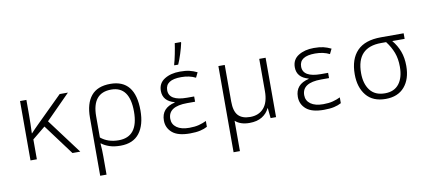

<svg xmlns="http://www.w3.org/2000/svg" viewBox="-86 -1126 3772 1694"><g transform="rotate(-10 1800.0 -279.0)"><path d="M166 0V-178L282 -273L485 0H555L321 -313L538 -532H464L234 -305Q214 -285 196.5 -267.5Q179 -250 164 -233H162Q166 -320 166 -405V-532H109V0Z M747 -93V-282Q747 -492 918 -492Q1083 -492 1083 -266Q1083 -40 907 -40Q811 -40 747 -93ZM748 240V77Q748 47 747 19.5Q746 -8 743 -40H747Q775 -18 816.5 -4Q858 10 915 10Q1028 10 1084.5 -63Q1141 -136 1141 -266Q1141 -543 919 -543Q803 -543 747 -475Q691 -407 691 -280V240Z M1539 -606Q1556 -644 1572.5 -696Q1589 -748 1598 -790V-798H1542Q1537 -760 1525.5 -702.5Q1514 -645 1504 -613V-606ZM1693 -22V-74Q1662 -59 1626 -49.5Q1590 -40 1540 -40Q1467 -40 1427 -69Q1387 -98 1387 -147Q1387 -258 1558 -258H1629V-305H1565Q1404 -305 1404 -400Q1404 -493 1545 -493Q1619 -493 1674 -465L1696 -510Q1661 -527 1627 -535Q1593 -543 1542 -543Q1460 -543 1404 -508Q1348 -473 1348 -404Q1348 -313 1451 -285V-282Q1329 -254 1329 -142Q1329 -76 1379 -33Q1429 10 1537 10Q1591 10 1628.5 1.5Q1666 -7 1693 -22Z M2070 10Q2139 10 2183.5 -18Q2228 -46 2248 -90H2251L2260 0H2309V-532H2252V-243Q2252 -143 2207.5 -92Q2163 -41 2085 -41Q2014 -41 1978.5 -79Q1943 -117 1943 -205V-532H1886V240H1943V-32Q1989 10 2070 10Z M2893 -22V-74Q2862 -59 2826 -49.5Q2790 -40 2740 -40Q2667 -40 2627 -69Q2587 -98 2587 -147Q2587 -258 2758 -258H2829V-305H2765Q2604 -305 2604 -400Q2604 -493 2745 -493Q2819 -493 2874 -465L2896 -510Q2861 -527 2827 -535Q2793 -543 2742 -543Q2660 -543 2604 -508Q2548 -473 2548 -404Q2548 -313 2651 -285V-282Q2529 -254 2529 -142Q2529 -76 2579 -33Q2629 10 2737 10Q2791 10 2828.5 1.5Q2866 -7 2893 -22Z M3519 -246Q3519 -319 3497.5 -376.5Q3476 -434 3435 -483H3546V-533H3343Q3199 -533 3128.5 -460Q3058 -387 3058 -251Q3058 -134 3117 -62Q3176 10 3291 10Q3400 10 3459.5 -59Q3519 -128 3519 -246ZM3115 -252Q3115 -483 3335 -483H3380Q3420 -431 3441 -375.5Q3462 -320 3462 -249Q3462 -151 3419 -95.5Q3376 -40 3293 -40Q3204 -40 3159.5 -98Q3115 -156 3115 -252Z"/></g></svg>

Font: Noto Sans Mono UI Light
Style: Regular
Weight: 300
Designer: Monotype Design team
Foundry: Monotype Imaging Inc.
Version: 1.000